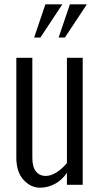

<svg xmlns="http://www.w3.org/2000/svg" viewBox="-20 -851 476 884"><path d="M278.8 -678.2H250L301.8 -831.1H379.9ZM166 -678.2H137.2L189 -831.1H267.1ZM55.2 -125V-585H128.9V-124Q128.9 -82.5 145.5 -61.8Q162.1 -41 190.9 -41Q213.9 -41 239.7 -57.1Q265.6 -73.2 288.1 -100.1V-585H360.8V0H288.1V-55.2Q265.6 -22 232.9 -4.4Q200.2 13.2 164.1 13.2Q121.1 13.2 87.9 -23.4Q55.2 -59.6 55.2 -125Z"/></svg>

Font: VL Oswald
Style: Light
Weight: 300
Designer: vernon adams
Foundry: vernon adams
Version: Version ; ttfautohint (v0.92.18-e454-dirty) -l 8 -r 50 -G 20